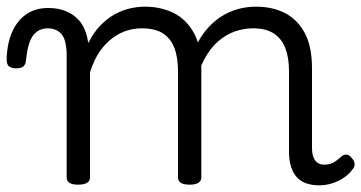

<svg xmlns="http://www.w3.org/2000/svg" viewBox="-75 -539 1084 576"><path d="M159 15Q142 15 133.5 9.5Q125 4 125 -7V-371Q125 -418 110 -436Q95 -454 68 -454Q49 -454 35 -443.5Q21 -433 13.5 -411.5Q6 -390 3 -358Q2 -346 -4.5 -340Q-11 -334 -27 -334Q-40 -334 -48 -340Q-56 -346 -55 -365Q-53 -412 -37.5 -445.5Q-22 -479 5 -497Q32 -515 69 -515Q97 -515 117.5 -507.5Q138 -500 153 -487Q168 -474 177 -455Q186 -436 189 -414L190 -410Q206 -442 226.5 -463Q247 -484 270 -496.5Q293 -509 316 -514Q339 -519 359 -519Q408 -519 446 -500Q484 -481 506.5 -440.5Q529 -400 529 -334V-7Q529 4 520 9.5Q511 15 494 15Q476 15 467.5 9.5Q459 4 459 -7V-326Q459 -367 448 -395.5Q437 -424 413.5 -439Q390 -454 350 -454Q328 -454 306.5 -447.5Q285 -441 263.5 -425.5Q242 -410 224.5 -385Q207 -360 195 -322V-7Q195 4 186 9.5Q177 15 159 15ZM883 17Q860 17 842.5 10.5Q825 4 814 -9Q803 -22 797.5 -41Q792 -60 792 -84V-326Q792 -366 781 -394.5Q770 -423 746.5 -438.5Q723 -454 684 -454Q657 -454 630.5 -445Q604 -436 580 -415.5Q556 -395 537.5 -360.5Q519 -326 508 -276H482Q486 -335 504 -380.5Q522 -426 550.5 -457Q579 -488 615.5 -503.5Q652 -519 693 -519Q742 -519 779.5 -500Q817 -481 839 -440.5Q861 -400 861 -334V-95Q861 -78 865.5 -67Q870 -56 878 -50.5Q886 -45 898 -45Q909 -45 917.5 -48Q926 -51 934 -57Q942 -63 951 -71Q957 -76 965.5 -75Q974 -74 981 -64Q987 -58 988.5 -49.5Q990 -41 985 -34Q974 -18 957.5 -6.5Q941 5 921.5 11Q902 17 883 17Z"/></svg>

Font: Playwrite US Modern Light
Style: Regular
Weight: 300
Designer: Veronika Burian, José Scaglione
Foundry: TypeTogether
Version: Version 1.003